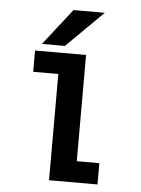

<svg xmlns="http://www.w3.org/2000/svg" viewBox="-50 -710 550 750"><g transform="rotate(5 225.0 -335.0)"><path d="M96.5 -528 208 -670.5H330.5L186.5 -528ZM272 -83.5H360.5V0H170.5V-416.5H72V-500H272Z"/></g></svg>

Font: League Mono Condensed Medium
Style: Regular
Weight: 500
Width: 1
Designer: Tyler Finck
Foundry: The League of Moveable Type / Tyler Finck
Version: Version 2.210